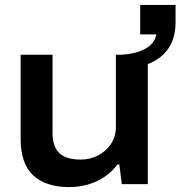

<svg xmlns="http://www.w3.org/2000/svg" viewBox="-20 -750 735 782"><path d="M261 12Q168 12 116 -35Q64 -82 64 -186V-527H194V-209Q194 -178 202 -157Q210 -136 225 -123.5Q240 -111 261.5 -105.5Q283 -100 309 -100Q347 -100 379.5 -117Q412 -134 432 -164Q452 -194 452 -234V-527H582V0H476L466 -80H458Q435 -49 404 -28.5Q373 -8 336.5 2Q300 12 261 12ZM470 -466V-527Q534 -530 572 -551.5Q610 -573 617 -610H551V-730H695V-659Q695 -599 669 -557.5Q643 -516 593 -493.5Q543 -471 470 -466Z"/></svg>

Font: Archivo SemiExpanded SemiBold
Style: Regular
Weight: 600
Width: 6
Designer: Hector Gatti
Foundry: Omnibus-Type
Version: Version 2.001